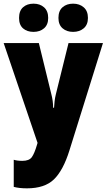

<svg xmlns="http://www.w3.org/2000/svg" viewBox="-20 -788 582 1048"><path d="M0 -553 185 -8 182 2Q168 50 153.5 70Q139 90 102 90Q74 90 55 84V232Q85 240 127 240Q224 240 274.5 191Q325 142 359 33L542 -553H354L285 -274Q280 -254 278 -235Q276 -216 275 -200H270Q270 -237 260 -275L192 -553ZM299 -690Q299 -653 321.5 -633.5Q344 -614 379 -614Q414 -614 437 -633.5Q460 -653 460 -690Q460 -728 437 -748Q414 -768 379 -768Q344 -768 321.5 -748.5Q299 -729 299 -690ZM84 -690Q84 -652 106 -633Q128 -614 163 -614Q198 -614 220.5 -633.5Q243 -653 243 -690Q243 -728 220.5 -748Q198 -768 163 -768Q128 -768 106 -748.5Q84 -729 84 -690Z"/></svg>

Font: Noto Sans Display SemiCondensed Black
Style: Regular
Weight: 900
Width: 4
Designer: Monotype Design Team
Foundry: Monotype Imaging Inc.
Version: Version 1.900